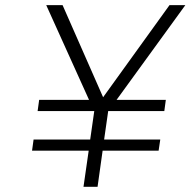

<svg xmlns="http://www.w3.org/2000/svg" viewBox="-20 -720 734 740"><path d="M397 -292 381.3 -182.1H597.7L591.3 -139.2H375.5L356 0H301.8L321.8 -139.2H103.5L109.4 -182.1H327.6L343.3 -292H125L130.9 -335H323.2L158.2 -700.2H221.2L377.4 -345.2L633.3 -700.2H694.3L429.2 -335H619.1L613.3 -292Z"/></svg>

Font: Fivo Sans Light
Style: Regular
Weight: 300
Designer: Alexander Slobzheninov
Foundry: Alexander Slobzheninov
Version: 1.0